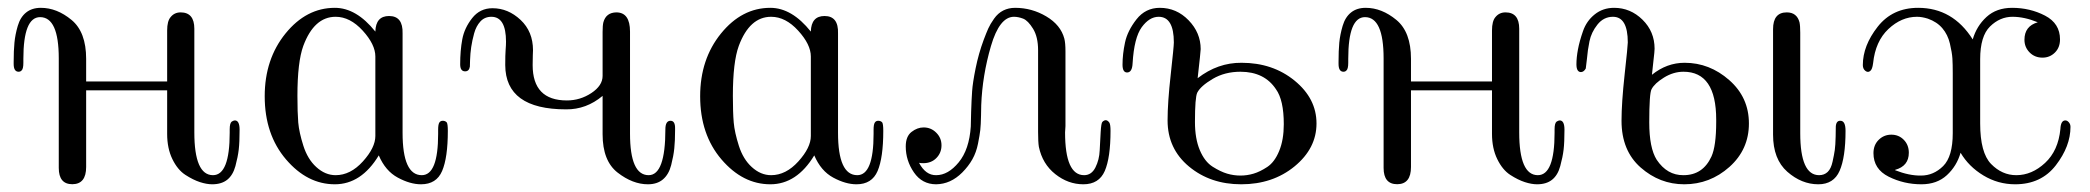

<svg xmlns="http://www.w3.org/2000/svg" viewBox="-20 -462 5366 493"><path d="M15.1 -297.9V-303.2Q15.1 -332 17.1 -352.5Q19 -373 25.6 -395.5Q32.2 -418 47.1 -429.9Q62 -441.9 85 -441.9Q126 -441.9 163.6 -410.9Q201.2 -379.9 201.2 -311V-252.9H409.2V-383.8Q409.2 -407.7 418 -418Q427.7 -430.2 443.8 -430.2Q479 -430.2 479 -388.2V-122.1Q479 -12.2 526.9 -12.2Q569.8 -12.2 569.8 -121.1V-129.9Q569.8 -146 575.2 -149.9Q580.1 -152.8 583 -152.8Q595.2 -152.8 595.2 -128.9Q595.2 -96.7 593 -77.9Q590.8 -59.1 584.5 -35.6Q578.1 -12.2 563.5 -0.5Q548.8 11.2 524.9 11.2Q510.7 11.2 493.4 5.6Q476.1 0 456.1 -12.9Q436 -25.9 422.6 -53.5Q409.2 -81.1 409.2 -118.2V-230H201.2V-33.2Q201.2 10.7 166 11Q130.9 11.2 130.9 -30.8V-312Q130.9 -418 83 -418Q40 -418 40 -311V-300.8Q40 -284.7 35.2 -280.8Q32.2 -277.8 27.8 -277.8Q15.1 -277.8 15.1 -297.9Z M659.7 -214.8Q659.7 -310.1 713.1 -376Q766.6 -441.9 839.8 -441.9Q895 -441.9 943.8 -380.9Q944.8 -420.9 979 -420.9Q1015.1 -420.9 1013.7 -376V-121.1Q1013.7 -12.2 1063 -12.2Q1105 -12.2 1105 -118.2V-128.9Q1105 -142.1 1107.9 -147Q1110.8 -151.9 1116.9 -151.9Q1123 -151.9 1127 -147.9Q1129.9 -144 1129.9 -126Q1129.9 -57.1 1115.2 -22.9Q1100.6 11.2 1061 11.2Q1033.2 11.2 1001.5 -5.9Q969.7 -22.9 952.6 -63Q907.7 11.2 839.8 11.2Q769 11.2 714.4 -52.7Q659.7 -116.7 659.7 -214.8ZM743.7 -215.8Q743.7 -172.9 745.8 -147.5Q748 -122.1 759 -87.6Q770 -53.2 792 -33.2Q814.9 -12.2 841.8 -12.2Q879.9 -12.2 911.9 -47.6Q943.8 -83 943.8 -112.8V-316.9Q943.8 -347.7 911.4 -383.3Q878.9 -418.9 841.8 -418.9Q786.6 -418.9 758.8 -344.2Q743.7 -302.7 743.7 -215.8Z M1161.6 -296.9Q1161.6 -332 1167 -361.1Q1172.4 -390.1 1192.4 -415.5Q1212.4 -440.9 1244.6 -440.9Q1284.7 -440.9 1316.7 -410.9Q1348.6 -380.9 1348.6 -333Q1348.6 -331.1 1348.1 -319.6Q1347.7 -308.1 1347.7 -294.9Q1347.7 -204.1 1435.5 -204.1Q1469.7 -204.1 1498.5 -223.1Q1527.3 -242.2 1527.3 -267.1V-379.9Q1527.3 -397 1529.3 -404.8Q1536.1 -429.7 1562.5 -430.2Q1597.7 -430.2 1597.7 -380.9V-119.1Q1597.7 -12.2 1645.5 -12.2Q1688.5 -12.2 1688.5 -129.9Q1688.5 -151.9 1701.7 -151.9Q1713.9 -151.9 1713.4 -131.8V-127.9Q1713.4 -100.1 1711.4 -81.1Q1709.5 -62 1703.4 -38.1Q1697.3 -14.2 1682.4 -1.5Q1667.5 11.2 1643.6 11.2Q1604.5 11.2 1565.9 -18.8Q1527.3 -48.8 1527.3 -117.2V-215.8Q1485.4 -180.7 1433.6 -181.2Q1277.8 -181.2 1277.3 -294.9Q1277.3 -321.8 1278.3 -334Q1279.3 -346.2 1279.3 -355Q1279.3 -418.9 1241.7 -418.9Q1224.6 -418.9 1213.6 -407Q1202.6 -395 1197.5 -376.5Q1192.4 -357.9 1189.9 -341.1Q1187.5 -324.2 1187 -308.1Q1186.5 -292 1186.5 -291Q1184.6 -278.8 1174.3 -278.8Q1161.6 -278.8 1161.6 -296.9Z M1777.8 -214.8Q1777.8 -310.1 1831.3 -376Q1884.8 -441.9 1958 -441.9Q2013.2 -441.9 2062 -380.9Q2063 -420.9 2097.2 -420.9Q2133.3 -420.9 2131.8 -376V-121.1Q2131.8 -12.2 2181.2 -12.2Q2223.1 -12.2 2223.1 -118.2V-128.9Q2223.1 -142.1 2226.1 -147Q2229 -151.9 2235.1 -151.9Q2241.2 -151.9 2245.1 -147.9Q2248 -144 2248 -126Q2248 -57.1 2233.4 -22.9Q2218.8 11.2 2179.2 11.2Q2151.4 11.2 2119.6 -5.9Q2087.9 -22.9 2070.8 -63Q2025.9 11.2 1958 11.2Q1887.2 11.2 1832.5 -52.7Q1777.8 -116.7 1777.8 -214.8ZM1861.8 -215.8Q1861.8 -172.9 1864 -147.5Q1866.2 -122.1 1877.2 -87.6Q1888.2 -53.2 1910.2 -33.2Q1933.1 -12.2 1960 -12.2Q1998 -12.2 2030 -47.6Q2062 -83 2062 -112.8V-316.9Q2062 -347.7 2029.5 -383.3Q1997.1 -418.9 1960 -418.9Q1904.8 -418.9 1877 -344.2Q1861.8 -302.7 1861.8 -215.8Z M2305.7 -85.9Q2305.7 -111.8 2320.6 -123.3Q2335.4 -134.8 2351.6 -134.8Q2370.6 -134.8 2384 -121.3Q2397.5 -107.9 2397.5 -88.9Q2397.5 -69.8 2384.5 -56.4Q2371.6 -43 2350.6 -43Q2343.8 -43 2339.8 -43.9Q2356.9 -11.7 2383.8 -12.2Q2414.6 -12.2 2441.7 -45.2Q2468.8 -78.1 2472.7 -137.2Q2472.7 -144 2473.6 -175Q2474.6 -206.1 2476.1 -227.5Q2477.5 -249 2485.1 -286.6Q2492.7 -324.2 2505.9 -359.9Q2512.7 -377.9 2517.6 -388.9Q2522.5 -399.9 2532.5 -414.1Q2542.5 -428.2 2556.2 -435.1Q2569.8 -441.9 2586.4 -441.9Q2629.4 -441.9 2666.5 -419.9Q2703.6 -397.9 2712.9 -362.8Q2715.8 -351.6 2715.8 -330.1V-138.2Q2715.8 -136.2 2715.3 -130.1Q2714.8 -124 2714.8 -122.1Q2714.8 -12.2 2763.7 -12.2Q2782.7 -12.2 2792.7 -32Q2802.7 -51.8 2803.7 -75.9Q2804.7 -100.1 2806.2 -123Q2807.6 -146 2810.5 -148.9Q2820.3 -158.7 2828.6 -147Q2831.5 -142.1 2831.5 -126Q2831.5 -57.1 2816.7 -22.9Q2801.8 11.2 2761.7 11.2Q2722.7 11.2 2689.7 -14.9Q2656.7 -41 2647.5 -85Q2645.5 -97.2 2645.5 -123V-333Q2645.5 -367.2 2632.6 -388.2Q2619.6 -409.2 2607.2 -414.1Q2594.7 -418.9 2583.5 -418.9Q2546.4 -418.9 2524.4 -343.5Q2502.4 -268.1 2499.5 -191.9Q2499.5 -189 2499 -165Q2498.5 -141.1 2497.1 -128.2Q2495.6 -115.2 2491.2 -93Q2486.8 -70.8 2476.8 -53Q2466.8 -35.2 2450.7 -19Q2420.9 10.7 2383.8 11.2Q2347.7 11.2 2326.7 -19.3Q2305.7 -49.8 2305.7 -85.9Z M2862.3 -295.9Q2862.3 -322.8 2868.7 -352.8Q2875 -382.8 2898.2 -412.4Q2921.4 -441.9 2958 -441.9Q3001 -441.9 3032 -409.9Q3063 -377.9 3063 -335.9Q3063 -330.1 3055.2 -261.2Q3106.9 -301.3 3168 -300.8Q3248 -300.8 3304.2 -254.9Q3360.4 -209 3360.4 -145Q3360.4 -81.1 3304.2 -34.9Q3248 11.2 3167 11.2Q3087.9 11.2 3033 -34.4Q2978 -80.1 2978 -152.8Q2978 -198.7 2986.1 -270.8Q2994.1 -342.8 2994.1 -353Q2994.1 -418.9 2955.1 -418.9Q2931.2 -418.9 2911.6 -392.1Q2892.1 -365.2 2888.2 -299.8Q2887.2 -275.9 2874 -275.9Q2862.3 -275.9 2862.3 -295.9ZM3048.3 -148.9Q3048.3 -106 3060.8 -76.4Q3073.2 -46.9 3093.8 -33.9Q3114.3 -21 3131.1 -16.1Q3147.9 -11.2 3165 -11.2Q3182.1 -11.2 3198.7 -16.1Q3215.3 -21 3234.1 -33.4Q3252.9 -45.9 3264.6 -74.5Q3276.4 -103 3276.4 -143.1Q3276.4 -205.1 3256.3 -232.9Q3226.6 -277.8 3165 -277.8Q3125 -277.8 3094 -259.5Q3063 -241.2 3054.2 -224.1Q3048.3 -211.9 3048.3 -148.9Z M3417 -297.9V-303.2Q3417 -332 3418.9 -352.5Q3420.9 -373 3427.5 -395.5Q3434.1 -418 3449 -429.9Q3463.9 -441.9 3486.8 -441.9Q3527.8 -441.9 3565.4 -410.9Q3603 -379.9 3603 -311V-252.9H3811V-383.8Q3811 -407.7 3819.8 -418Q3829.6 -430.2 3845.7 -430.2Q3880.9 -430.2 3880.9 -388.2V-122.1Q3880.9 -12.2 3928.7 -12.2Q3971.7 -12.2 3971.7 -121.1V-129.9Q3971.7 -146 3977.1 -149.9Q3981.9 -152.8 3984.9 -152.8Q3997.1 -152.8 3997.1 -128.9Q3997.1 -96.7 3994.9 -77.9Q3992.7 -59.1 3986.3 -35.6Q3980 -12.2 3965.3 -0.5Q3950.7 11.2 3926.8 11.2Q3912.6 11.2 3895.3 5.6Q3877.9 0 3857.9 -12.9Q3837.9 -25.9 3824.5 -53.5Q3811 -81.1 3811 -118.2V-230H3603V-33.2Q3603 10.7 3567.9 11Q3532.7 11.2 3532.7 -30.8V-312Q3532.7 -418 3484.9 -418Q3441.9 -418 3441.9 -311V-300.8Q3441.9 -284.7 3437 -280.8Q3434.1 -277.8 3429.7 -277.8Q3417 -277.8 3417 -297.9Z M4027.8 -296.9Q4027.8 -314 4031.7 -335Q4035.6 -356 4044.7 -382.1Q4053.7 -408.2 4074.7 -425Q4095.7 -441.9 4124.5 -441.9Q4166.5 -441.9 4197.5 -411.4Q4228.5 -380.9 4228.5 -336.9Q4228.5 -330.1 4225.6 -306.2Q4222.7 -282.2 4221.7 -270Q4259.8 -300.8 4305.7 -300.8Q4369.6 -300.8 4420.2 -256.3Q4470.7 -211.9 4470.7 -145Q4470.7 -78.1 4420.7 -33.4Q4370.6 11.2 4304.7 11.2Q4241.7 11.2 4192.6 -32Q4143.6 -75.2 4143.6 -151.9Q4143.6 -197.8 4151.6 -271Q4159.7 -344.2 4159.7 -353Q4159.7 -418.9 4121.6 -418.9Q4097.7 -418.9 4081.8 -398.9Q4065.9 -378.9 4061.3 -356Q4056.6 -333 4054.7 -310.1L4051.8 -286.1Q4046.9 -277.3 4039.6 -276.9Q4027.8 -276.9 4027.8 -296.9ZM4214.8 -147.9Q4214.8 -82 4233.9 -51.8Q4260.7 -11.7 4302.7 -12.2Q4352.5 -12.2 4374.5 -60.1Q4386.7 -86.9 4386.7 -148.9V-154.8Q4386.7 -277.8 4302.7 -277.8Q4276.9 -277.8 4252.7 -262.9Q4228.5 -248 4220.7 -232.9Q4214.8 -222.2 4214.8 -147.9ZM4532.7 -116.2V-387.2Q4532.7 -430.2 4567.9 -430.2Q4593.8 -430.2 4600.6 -404.8Q4602.5 -396 4602.5 -377.9V-120.1Q4602.5 -12.2 4650.9 -12.2Q4664.1 -12.2 4672.9 -20.5Q4681.6 -28.8 4685.5 -46.9Q4689.5 -64.9 4691.2 -76.9Q4692.9 -88.9 4693.4 -111.3Q4693.8 -133.8 4693.8 -137.2Q4694.8 -152.3 4705.6 -151.9Q4718.8 -151.9 4718.8 -126Q4718.8 -58.1 4703.6 -23.4Q4688.5 11.2 4648.9 11.2Q4606 11.2 4569.3 -21Q4532.7 -53.2 4532.7 -116.2Z M4763.2 -294.9Q4763.2 -344.7 4801.3 -393.3Q4839.4 -441.9 4905.3 -441.9Q4994.1 -441.9 5045.4 -360.8Q5055.2 -395 5080.8 -418.5Q5106.4 -441.9 5146.5 -441.9Q5192.4 -441.9 5231 -421.9Q5269.5 -401.9 5269.5 -360.8Q5269.5 -339.8 5256.3 -326.9Q5243.2 -314 5224.6 -314Q5204.6 -314 5191.4 -327.4Q5178.2 -340.8 5178.2 -359.9Q5178.2 -395 5212.4 -404.8Q5178.2 -418.9 5147.5 -418.9Q5115.2 -418.9 5089.8 -394Q5064.5 -369.1 5064.5 -310.1V-145Q5064.5 -69.8 5092.5 -41Q5120.6 -12.2 5157.2 -12.2Q5197.3 -12.2 5231.2 -43.7Q5265.1 -75.2 5270.5 -130.9Q5271.5 -152.8 5283.2 -152.8Q5288.1 -152.8 5292.2 -147.9Q5296.4 -143.1 5296.4 -136.2Q5296.4 -86.4 5258.8 -37.6Q5221.2 11.2 5154.3 11.2Q5110.4 11.2 5072.8 -11.5Q5035.2 -34.2 5014.2 -69.8Q5004.4 -35.6 4979 -12.2Q4953.6 11.2 4913.6 11.2Q4868.7 11.2 4829.6 -8.3Q4790.5 -27.8 4790.5 -68.8Q4790.5 -89.8 4804 -103Q4817.4 -116.2 4836.4 -116.2Q4855.5 -116.2 4868.4 -103Q4881.3 -89.8 4881.3 -69.8Q4881.3 -35.6 4846.2 -25.9V-24.9Q4882.3 -10.7 4912.6 -11.2Q4944.8 -11.2 4969.5 -35.6Q4994.1 -60.1 4994.1 -120.1V-273.9Q4994.1 -296.9 4993.2 -312Q4992.2 -327.1 4986.8 -350.1Q4981.4 -373 4967.5 -389.4Q4953.6 -405.8 4930.2 -414.1Q4915 -418.9 4902.3 -418.9Q4862.3 -418.9 4828.9 -387.5Q4795.4 -356 4789.6 -299.8Q4787.6 -283.7 4782.2 -279.8Q4776.4 -274.9 4769.8 -280Q4763.2 -285.2 4763.2 -294.9Z"/></svg>

Font: CMU Serif Upright Italic
Style: UprightItalic
Weight: 500
Version: Version 0.7.0